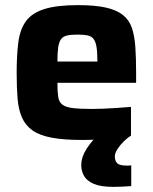

<svg xmlns="http://www.w3.org/2000/svg" viewBox="-20 -538 597 749"><path d="M300 8Q228 8 181 -1Q134 -10 106.5 -29.5Q79 -49 65.5 -80Q52 -111 48.5 -154Q45 -197 45 -254Q45 -323 51.5 -373Q58 -423 81 -455Q104 -487 152.5 -502.5Q201 -518 284 -518Q351 -518 393 -508.5Q435 -499 459.5 -479.5Q484 -460 494.5 -429Q505 -398 508 -354.5Q511 -311 511 -254V-215H204Q204 -181 207 -160.5Q210 -140 223 -130Q236 -120 263 -116.5Q290 -113 338 -113Q357 -113 383 -114Q409 -115 437.5 -117Q466 -119 491 -121V-9Q469 -4 437.5 0Q406 4 370 6Q334 8 300 8ZM360 -282V-298Q360 -334 356.5 -355Q353 -376 344.5 -386.5Q336 -397 321 -400Q306 -403 283 -403Q257 -403 241.5 -399.5Q226 -396 218 -385Q210 -374 207 -353Q204 -332 204 -298H377ZM423 191Q374 191 346.5 179.5Q319 168 308 148.5Q297 129 297 107Q297 75 318 42Q339 9 372 -19L491 -9Q478 -1 463.5 13Q449 27 438.5 43Q428 59 428 73Q428 89 437 98.5Q446 108 475 108Q477 108 481.5 108Q486 108 492 107V188Q477 189 458.5 190Q440 191 423 191Z"/></svg>

Font: Saira Thin
Style: Bold
Weight: 700
Version: Version 1.101